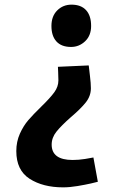

<svg xmlns="http://www.w3.org/2000/svg" viewBox="-20 -577 501 822"><path d="M284.2 -376Q243.2 -376 221.7 -399.4Q200.2 -422.9 200.2 -465.8Q200.2 -507.8 225.1 -532.5Q250 -557.1 286.1 -557.1Q327.1 -557.1 348.6 -533.4Q370.1 -509.8 370.1 -465.8Q370.1 -424.8 344.5 -400.4Q318.8 -376 284.2 -376ZM369.1 -199.2Q369.1 -166 347.2 -138.4Q325.2 -110.8 283.2 -75.2Q242.2 -39.1 221.7 -13.4Q201.2 12.2 201.2 42Q201.2 107.9 291 107.9Q316.9 107.9 344.5 103.5Q372.1 99.1 379.9 97.2L398.9 201.2Q393.1 203.1 369.1 208.5Q345.2 213.9 312 219.5Q278.8 225.1 250 225.1Q164.1 225.1 106.9 188.5Q49.8 151.9 49.8 69.8Q49.8 29.8 64.9 -4.2Q80.1 -38.1 101.1 -62.5Q122.1 -86.9 157.2 -121.1Q195.3 -158.2 212.6 -182.1Q230 -206.1 230 -232.9Q230 -252 229 -268.6Q228 -285.2 228 -291L359.9 -296.9Q360.8 -286.1 365 -253.2Q369.1 -220.2 369.1 -199.2Z"/></svg>

Font: Kadwa
Style: Bold
Weight: 700
Designer: Sol Matas
Foundry: Sol Matas
Version: Version 1.001;PS 001.000;hotconv 1.0.70;makeotf.lib2.5.58329